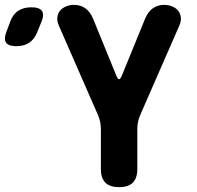

<svg xmlns="http://www.w3.org/2000/svg" viewBox="-190 -760 810 790"><path d="M-37 -627Q-49 -598 -70 -584Q-91 -570 -123 -570Q-155 -570 -165 -584.5Q-175 -599 -164 -628L-149 -668Q-138 -700 -116 -715Q-94 -730 -61 -730Q-28 -730 -17.5 -715Q-7 -700 -20 -669ZM300 10Q262 10 243.5 -8.5Q225 -27 225 -65V-230Q225 -245 222 -259Q219 -273 213 -287L52 -655Q44 -673 46 -689Q48 -705 57 -716Q66 -727 81.5 -733.5Q97 -740 115 -740Q141 -740 161 -726Q181 -712 193 -683L289 -448Q295 -434 300 -434Q305 -434 311 -448L407 -683Q419 -712 439 -726Q459 -740 485 -740Q503 -740 518.5 -733.5Q534 -727 543 -716Q552 -705 554 -689Q556 -673 548 -655L387 -287Q381 -273 378 -259Q375 -245 375 -230V-65Q375 -27 356.5 -8.5Q338 10 300 10Z"/></svg>

Font: Maple Mono NL ExtraBold
Style: Regular
Weight: 800
Monospace: yes
Designer: subframe7536
Version: Version 7.000